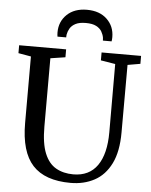

<svg xmlns="http://www.w3.org/2000/svg" viewBox="-63 -1028 854 1087"><g transform="rotate(5 364.0 -484.0)"><path d="M379 8Q233 8 163.2 -68Q93.5 -144 93.5 -308V-685.5L21.5 -698V-743H288.5V-698L204 -685V-297Q204 -201 226.8 -145.2Q249.5 -89.5 291.5 -65.5Q333.5 -41.5 390 -41.5Q480.5 -41.5 526.8 -107.5Q573 -173.5 573 -296.5L572.5 -684.5L490 -698V-743H714.5V-698L642.5 -685.5L642 -301.5Q642 -193 608 -124.5Q574 -56 514.5 -24Q455 8 379 8ZM387 -976.5Q459 -976.5 501 -936.2Q543 -896 543 -834.5Q543 -821.5 541 -810.5H491.5Q491.5 -813.5 491.2 -817.8Q491 -822 490.5 -827Q487.5 -844.5 477.5 -861.8Q467.5 -879 446 -890.2Q424.5 -901.5 387 -901.5Q350 -901.5 328.5 -890.2Q307 -879 297 -861.8Q287 -844.5 284 -827Q283.5 -822 283.2 -817.8Q283 -813.5 283 -810.5H233.5Q231.5 -821.5 231.5 -834.5Q231.5 -896 273.5 -936.2Q315.5 -976.5 387 -976.5Z"/></g></svg>

Font: Merriweather Text
Style: Regular
Weight: 400
Designer: Eben Sorkin
Foundry: Eben Sorkin
Version: Version 2.100; ttfautohint (v1.7.19-72a1) -l 8 -r 50 -G 200 